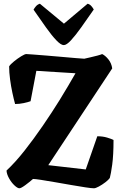

<svg xmlns="http://www.w3.org/2000/svg" viewBox="-20 -1010 644 1030"><path d="M84 0Q74 0 57.5 -15.5Q41 -31 28.5 -53.5Q16 -76 15 -95Q63 -140 112.5 -203Q162 -266 210 -336Q258 -406 299 -472Q324 -512 345.5 -549Q367 -586 385 -617L175 -630L144 -467Q131 -462 107.5 -457Q84 -452 61 -452Q54 -477 46.5 -512Q39 -547 34 -584.5Q29 -622 29 -654Q36 -665 55 -680.5Q74 -696 93.5 -708Q113 -720 121 -720Q129 -720 158.5 -717.5Q188 -715 228.5 -712Q269 -709 310.5 -705Q352 -701 385 -698.5Q418 -696 432 -695Q445 -698 465 -702.5Q485 -707 503.5 -712Q522 -717 528 -720Q545 -712 561.5 -691.5Q578 -671 582 -643L239 -124L440 -101L502 -279Q531 -279 554.5 -272Q578 -265 589 -259Q589 -178 582 -127Q575 -76 569 -55Q562 -45 545 -32Q528 -19 510.5 -9.5Q493 0 484 0Q471 0 438 -5Q405 -10 362 -17.5Q319 -25 276 -32.5Q233 -40 200.5 -45Q168 -50 157 -50Q139 -34 116 -17Q93 0 84 0ZM322 -768Q307 -768 282.5 -793.5Q258 -819 227 -862.5Q196 -906 160 -958Q164 -966 172.5 -976Q181 -986 194 -990L323 -883L450 -990Q462 -987 470.5 -977Q479 -967 483 -959Q447 -907 416 -863.5Q385 -820 361 -794Q337 -768 322 -768Z"/></svg>

Font: Texturina 72pt Black
Style: Regular
Weight: 900
Designer: Guillermo Torres Carreño
Foundry: Omnibus-Type
Version: Version 1.002; ttfautohint (v1.8.3)